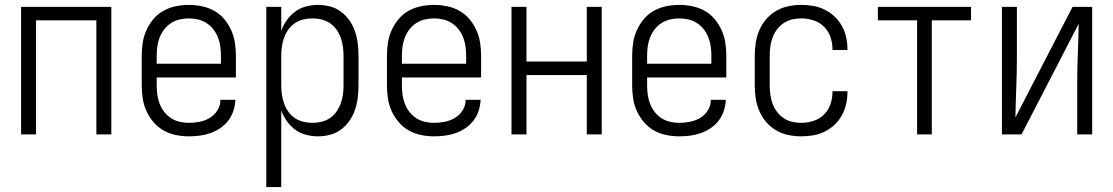

<svg xmlns="http://www.w3.org/2000/svg" viewBox="-20 -548 4540 783"><path d="M66 0V-520H434V0H373V-465H127V0Z M750 8Q723 8 696.5 2.5Q670 -3 647 -16Q624 -29 606 -50Q588 -71 577 -95.5Q566 -120 562 -146.5Q558 -173 558 -200V-320Q558 -347 562 -373.5Q566 -400 577 -424.5Q588 -449 605.5 -470Q623 -491 646.5 -504Q670 -517 696.5 -522.5Q723 -528 750 -528Q777 -528 803.5 -522.5Q830 -517 853.5 -504Q877 -491 894.5 -470Q912 -449 923 -424.5Q934 -400 938 -373.5Q942 -347 942 -320V-232H619V-200Q619 -181 621.5 -162Q624 -143 631 -125Q638 -107 649.5 -92Q661 -77 677 -66.5Q693 -56 712 -51.5Q731 -47 750 -47Q772 -47 794.5 -51.5Q817 -56 836 -67.5Q855 -79 867 -98.5Q879 -118 879 -141H940Q939 -118 932 -96.5Q925 -75 911.5 -57Q898 -39 879 -26Q860 -13 839 -5.5Q818 2 795.5 5Q773 8 750 8ZM619 -288H881V-320Q881 -339 878.5 -358Q876 -377 869 -395Q862 -413 850.5 -428Q839 -443 823 -453.5Q807 -464 788 -468.5Q769 -473 750 -473Q731 -473 712 -468.5Q693 -464 677 -453.5Q661 -443 649.5 -428Q638 -413 631 -395Q624 -377 621.5 -358Q619 -339 619 -320Z M1066 215V-520H1127V-422Q1135 -445 1149.5 -465.5Q1164 -486 1183.5 -500.5Q1203 -515 1227.5 -521.5Q1252 -528 1277 -528Q1302 -528 1326.5 -521.5Q1351 -515 1371 -500Q1391 -485 1405.5 -464Q1420 -443 1428 -419Q1436 -395 1439 -370Q1442 -345 1442 -320V-200Q1442 -175 1439 -150Q1436 -125 1428 -101Q1420 -77 1405.5 -56Q1391 -35 1371 -20Q1351 -5 1326.5 1.5Q1302 8 1277 8Q1252 8 1227.5 1.5Q1203 -5 1183.5 -19.5Q1164 -34 1149.5 -54.5Q1135 -75 1127 -98V215ZM1254 -47Q1273 -47 1291.5 -51.5Q1310 -56 1325.5 -66.5Q1341 -77 1352 -92.5Q1363 -108 1369.5 -126Q1376 -144 1378.5 -162.5Q1381 -181 1381 -200V-320Q1381 -339 1378.5 -357.5Q1376 -376 1369.5 -394Q1363 -412 1352 -427.5Q1341 -443 1325.5 -453.5Q1310 -464 1291.5 -468.5Q1273 -473 1254 -473Q1235 -473 1216.5 -468.5Q1198 -464 1182.5 -453.5Q1167 -443 1156 -427.5Q1145 -412 1138.5 -394Q1132 -376 1129.5 -357.5Q1127 -339 1127 -320V-200Q1127 -181 1129.5 -162.5Q1132 -144 1138.5 -126Q1145 -108 1156 -92.5Q1167 -77 1182.5 -66.5Q1198 -56 1216.5 -51.5Q1235 -47 1254 -47Z M1750 8Q1723 8 1696.5 2.5Q1670 -3 1647 -16Q1624 -29 1606 -50Q1588 -71 1577 -95.5Q1566 -120 1562 -146.5Q1558 -173 1558 -200V-320Q1558 -347 1562 -373.5Q1566 -400 1577 -424.5Q1588 -449 1605.5 -470Q1623 -491 1646.5 -504Q1670 -517 1696.5 -522.5Q1723 -528 1750 -528Q1777 -528 1803.5 -522.5Q1830 -517 1853.5 -504Q1877 -491 1894.5 -470Q1912 -449 1923 -424.5Q1934 -400 1938 -373.5Q1942 -347 1942 -320V-232H1619V-200Q1619 -181 1621.5 -162Q1624 -143 1631 -125Q1638 -107 1649.5 -92Q1661 -77 1677 -66.5Q1693 -56 1712 -51.5Q1731 -47 1750 -47Q1772 -47 1794.5 -51.5Q1817 -56 1836 -67.5Q1855 -79 1867 -98.5Q1879 -118 1879 -141H1940Q1939 -118 1932 -96.5Q1925 -75 1911.5 -57Q1898 -39 1879 -26Q1860 -13 1839 -5.5Q1818 2 1795.5 5Q1773 8 1750 8ZM1619 -288H1881V-320Q1881 -339 1878.5 -358Q1876 -377 1869 -395Q1862 -413 1850.5 -428Q1839 -443 1823 -453.5Q1807 -464 1788 -468.5Q1769 -473 1750 -473Q1731 -473 1712 -468.5Q1693 -464 1677 -453.5Q1661 -443 1649.5 -428Q1638 -413 1631 -395Q1624 -377 1621.5 -358Q1619 -339 1619 -320Z M2066 0V-520H2127V-297H2373V-520H2434V0H2373V-242H2127V0Z M2750 8Q2723 8 2696.5 2.5Q2670 -3 2647 -16Q2624 -29 2606 -50Q2588 -71 2577 -95.5Q2566 -120 2562 -146.5Q2558 -173 2558 -200V-320Q2558 -347 2562 -373.5Q2566 -400 2577 -424.5Q2588 -449 2605.5 -470Q2623 -491 2646.5 -504Q2670 -517 2696.5 -522.5Q2723 -528 2750 -528Q2777 -528 2803.5 -522.5Q2830 -517 2853.5 -504Q2877 -491 2894.5 -470Q2912 -449 2923 -424.5Q2934 -400 2938 -373.5Q2942 -347 2942 -320V-232H2619V-200Q2619 -181 2621.5 -162Q2624 -143 2631 -125Q2638 -107 2649.5 -92Q2661 -77 2677 -66.5Q2693 -56 2712 -51.5Q2731 -47 2750 -47Q2772 -47 2794.5 -51.5Q2817 -56 2836 -67.5Q2855 -79 2867 -98.5Q2879 -118 2879 -141H2940Q2939 -118 2932 -96.5Q2925 -75 2911.5 -57Q2898 -39 2879 -26Q2860 -13 2839 -5.5Q2818 2 2795.5 5Q2773 8 2750 8ZM2619 -288H2881V-320Q2881 -339 2878.5 -358Q2876 -377 2869 -395Q2862 -413 2850.5 -428Q2839 -443 2823 -453.5Q2807 -464 2788 -468.5Q2769 -473 2750 -473Q2731 -473 2712 -468.5Q2693 -464 2677 -453.5Q2661 -443 2649.5 -428Q2638 -413 2631 -395Q2624 -377 2621.5 -358Q2619 -339 2619 -320Z M3247 8Q3221 8 3194.5 2.5Q3168 -3 3145 -16.5Q3122 -30 3104.5 -50.5Q3087 -71 3076.5 -95.5Q3066 -120 3062 -146.5Q3058 -173 3058 -200V-320Q3058 -347 3062 -373.5Q3066 -400 3076.5 -424.5Q3087 -449 3104.5 -469.5Q3122 -490 3145 -503.5Q3168 -517 3194.5 -522.5Q3221 -528 3247 -528Q3272 -528 3296 -524Q3320 -520 3342.5 -509Q3365 -498 3383 -481Q3401 -464 3413 -442.5Q3425 -421 3430.5 -397Q3436 -373 3436 -348V-344H3375V-347Q3375 -373 3366.5 -397.5Q3358 -422 3340 -439.5Q3322 -457 3297.5 -465Q3273 -473 3247 -473Q3228 -473 3209.5 -468.5Q3191 -464 3175.5 -453.5Q3160 -443 3148.5 -427.5Q3137 -412 3130.5 -394.5Q3124 -377 3121.5 -358Q3119 -339 3119 -320V-200Q3119 -181 3121.5 -162Q3124 -143 3130.5 -125.5Q3137 -108 3148.5 -92.5Q3160 -77 3175.5 -66.5Q3191 -56 3209.5 -51.5Q3228 -47 3247 -47Q3273 -47 3297.5 -55Q3322 -63 3340 -80.5Q3358 -98 3366.5 -122.5Q3375 -147 3375 -173V-176H3436V-172Q3436 -147 3430.5 -123Q3425 -99 3413 -77.5Q3401 -56 3383 -39Q3365 -22 3342.5 -11Q3320 0 3296 4Q3272 8 3247 8Z M3720 0V-465H3560V-520H3940V-465H3780V0Z M4066 0V-520H4127V-312Q4127 -251 4124.5 -190.5Q4122 -130 4121 -69L4354 -520H4434V0H4373V-208Q4373 -269 4375.5 -329.5Q4378 -390 4379 -451L4146 0Z"/></svg>

Font: Iosevka Fixed SS04 Light
Style: Regular
Weight: 300
Monospace: yes
Designer: Belleve Invis
Foundry: Belleve Invis
Version: Version 32.5.0